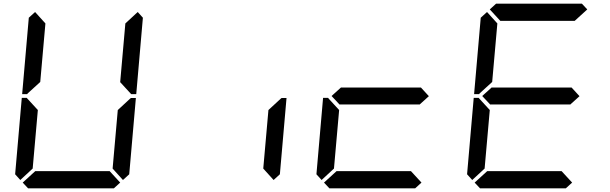

<svg xmlns="http://www.w3.org/2000/svg" viewBox="-20 -1020 3304 1040"><path d="M90 -45 62 -76 98 -490H125L129 -485L185 -424L157 -107ZM131 -515 127 -510H100L136 -924L170 -955L226 -893L198 -576ZM684 -485 689 -489H716L680 -76L646 -45L590 -107L618 -424ZM726 -955 754 -924 718 -510H691L687 -514L631 -575L659 -893ZM631 -31 597 0H132L103 -31L171 -93H574Z M1500 -485 1505 -489H1532L1496 -76L1462 -45L1406 -107L1434 -424Z M1722 -45 1694 -76 1730 -490H1757L1761 -485L1817 -424L1789 -107ZM2303 -499 2252 -453V-454H1820V-453L1776 -500L1828 -547V-546H2260ZM2263 -31 2229 0H1764L1735 -31L1803 -93H2206Z M2538 -45 2510 -76 2546 -490H2573L2577 -485L2633 -424L2605 -107ZM2579 -515 2575 -510H2548L2584 -924L2618 -955L2674 -893L2646 -576ZM2633 -969 2667 -1000H3132L3161 -969L3093 -907H2690ZM3119 -499 3068 -453V-454H2636V-453L2592 -500L2644 -547V-546H3076ZM3079 -31 3045 0H2580L2551 -31L2619 -93H3022Z"/></svg>

Font: DSEG7 Classic
Style: Italic
Weight: 400
Italic angle: -5°
Designer: Keshikan(Twitter:@keshinomi_88pro)
Version: Version 0.46